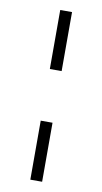

<svg xmlns="http://www.w3.org/2000/svg" viewBox="-81 -734 410 769"><g transform="rotate(10 124.0 -350.0)"><path d="M100 -695V-455H148V-695ZM148 -245H100V-5H148Z"/></g></svg>

Font: Jost Light
Style: Regular
Weight: 300
Version: Version 3.710